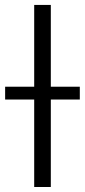

<svg xmlns="http://www.w3.org/2000/svg" viewBox="-40 -747 338 767"><path d="M163 -727.3V-400.6H278.8V-349.4H163V0H96.6V-349.4H-19.5V-400.6H96.6V-727.3Z"/></svg>

Font: Inter Light BETA
Style: Regular
Weight: 300
Designer: Rasmus Andersson
Foundry: rsms
Version: Version 3.011;git-f93a4a705